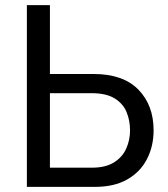

<svg xmlns="http://www.w3.org/2000/svg" viewBox="-20 -730 655 750"><path d="M85 0V-710H175V-441H345Q461 -441 520.5 -380Q580 -319 580 -221Q580 -159 554 -108.5Q528 -58 477 -29Q426 0 351 0ZM175 -75H339Q392 -75 425 -95.5Q458 -116 473 -149.5Q488 -183 488 -221Q488 -259 474.5 -292Q461 -325 428 -345.5Q395 -366 338 -366H175Z"/></svg>

Font: Raleway Medium
Style: Regular
Weight: 500
Designer: Matt McInerney, Pablo Impallari, Rodrigo Fuenzalida
Foundry: Matt McInerney, Pablo Impallari, Rodrigo Fuenzalida
Version: Version 4.026